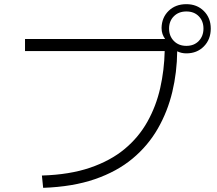

<svg xmlns="http://www.w3.org/2000/svg" viewBox="-20 -871 1040 921"><path d="M187 30 181 -29Q314 -33 412 -66.5Q510 -100 577.5 -156Q645 -212 687 -287Q729 -362 748.5 -448.5Q768 -535 770 -626H100V-684H772Q764 -695 759.5 -708Q755 -721 755 -737Q756 -787 789 -819Q822 -851 874 -851Q925 -851 958 -818Q991 -785 991 -734Q991 -682 958 -648.5Q925 -615 874 -615Q862 -615 851 -617.5Q840 -620 830 -625Q829 -524 806.5 -430Q784 -336 737 -254Q690 -172 615.5 -110Q541 -48 435 -11.5Q329 25 187 30ZM874 -651Q911 -651 933.5 -674.5Q956 -698 956 -734Q956 -770 933.5 -793Q911 -816 874 -816Q837 -816 814 -793Q791 -770 791 -734Q791 -698 814 -674.5Q837 -651 874 -651Z"/></svg>

Font: Murecho Thin Light
Style: Regular
Weight: 300
Version: Version 1.010